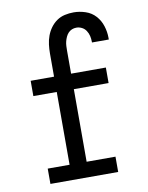

<svg xmlns="http://www.w3.org/2000/svg" viewBox="-84 -804 668 865"><g transform="rotate(-10 250.0 -371.5)"><path d="M76 0V-70H176V-403H69V-473H176V-579Q176 -599 178.5 -619.5Q181 -640 188 -659Q195 -678 207 -694.5Q219 -711 235.5 -722.5Q252 -734 272 -738.5Q292 -743 313 -743Q340 -743 367 -734Q394 -725 412.5 -704.5Q431 -684 439.5 -657Q448 -630 448 -603Q448 -601 448 -599Q448 -597 448 -595H371Q371 -596 371 -597Q371 -598 371 -599Q371 -612 368 -625Q365 -638 357.5 -649.5Q350 -661 338 -667Q326 -673 313 -673Q302 -673 292.5 -669Q283 -665 276 -657.5Q269 -650 264.5 -640Q260 -630 257.5 -620Q255 -610 254.5 -599.5Q254 -589 254 -579V-473H413V-402H254V-70H386V0Z"/></g></svg>

Font: Iosevka Slab
Style: Regular
Weight: 400
Monospace: yes
Designer: Belleve Invis
Foundry: Belleve Invis
Version: Version 11.2.4; ttfautohint (v1.8.3)